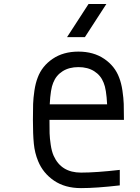

<svg xmlns="http://www.w3.org/2000/svg" viewBox="-20 -937 707 967"><path d="M317.7 -750 425.8 -916.7H515.6L407.6 -750ZM248 -520.2Q234.4 -488.9 230.5 -411.5H519.5Q515.6 -488.9 502 -520.2Q487.6 -557.3 454.8 -578.1Q421.9 -599 375 -599Q328.1 -599 295.2 -578.1Q262.4 -557.3 248 -520.2ZM580.1 -546.2Q591.1 -518.2 596.7 -480.5Q602.2 -442.7 603.2 -413.7Q604.2 -384.8 604.2 -333.3H229.2Q229.2 -289.1 229.8 -265.3Q230.5 -241.5 235.4 -208.3Q240.2 -175.1 250 -153Q287.8 -67.7 388 -67.7Q463.5 -67.7 583.3 -81.4V-3.3Q464.8 10.4 388 10.4Q307.3 10.4 252 -27.3Q196.6 -65.1 171.9 -125.7Q154.9 -166.7 150.4 -213.5Q145.8 -260.4 145.8 -333.3Q145.8 -384.8 146.8 -413.7Q147.8 -442.7 153.3 -480.5Q158.9 -518.2 169.9 -546.2Q191.4 -604.2 245.1 -640.6Q298.8 -677.1 375 -677.1Q451.2 -677.1 504.9 -640.6Q558.6 -604.2 580.1 -546.2Z"/></svg>

Font: TypoPRO Monoid
Style: Regular
Weight: 400
Width: 4
Monospace: yes
Designer: Andreas Larsen (@larsenwork)
Version: Version 0.61